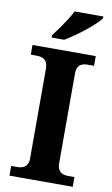

<svg xmlns="http://www.w3.org/2000/svg" viewBox="-101 -982 603 1033"><g transform="rotate(10 200.5 -465.5)"><path d="M28.1 0V-53H64.3Q79.2 -53 92.2 -58.3Q105.2 -63.6 113.3 -76.2Q121.4 -88.8 121.4 -110.5V-600Q121.4 -623.9 113.3 -637.1Q105.2 -650.4 92.2 -655.7Q79.2 -661 64.3 -661H28.1V-714H373.7V-661H336.3Q320.1 -661 307.2 -655.4Q294.3 -649.8 287.1 -636.8Q279.8 -623.9 279.8 -599.4V-111.7Q279.8 -90.5 287.6 -77.4Q295.4 -64.2 308.4 -58.6Q321.3 -53 336.3 -53H373.7V0ZM122.7 -784Q137.7 -803 156 -829Q174.4 -855 192 -882Q209.6 -909 219.6 -931H377V-921Q368 -908 346.9 -888Q325.7 -868 298.2 -846Q270.8 -824 242.6 -804.5Q214.4 -785 190.9 -771H122.7Z"/></g></svg>

Font: Noto Serif Gurmukhi
Style: Regular
Weight: 400
Designer: Vaibhav Singh and the Monotype Design Team
Foundry: Monotype Imaging Inc.
Version: Version 2.003